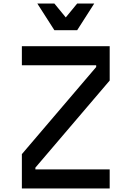

<svg xmlns="http://www.w3.org/2000/svg" viewBox="-20 -1060 740 1080"><path d="M103 0V-193L521 -683V-693H103V-800H597V-607L179 -117V-107H597V0ZM510 -1040 414 -890H286L190 -1040H286L350 -962L414 -1040Z"/></svg>

Font: Martian Mono
Style: Regular
Weight: 400
Monospace: yes
Designer: Roman Shamin
Foundry: Evil Martians
Version: Version 1.000; ttfautohint (v1.8.4.7-5d5b)